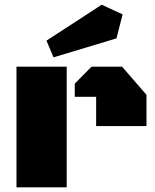

<svg xmlns="http://www.w3.org/2000/svg" viewBox="-20 -805 665 825"><path d="M393.1 -389.2H301.3V-445.8L373.5 -518.6H504.4L609.4 -397.5V-263.2H393.1ZM50.8 0V-518.6H266.6V0ZM417 -784.7 506.8 -743.2 480.5 -640.1 210 -558.6 179.7 -630.4Z"/></svg>

Font: Black Ops One
Style: Regular
Weight: 400
Designer: James Grieshaber
Foundry: James Grieshaber
Version: Version 1.002